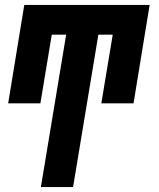

<svg xmlns="http://www.w3.org/2000/svg" viewBox="-20 -550 640 775"><path d="M145 205 247 -410H189L143 -133H13L78 -530H584L519 -133H389L435 -410H377L275 205Z"/></svg>

Font: Iosevka Curly Slab HvExObl
Style: Regular
Weight: 900
Width: 7
Italic angle: -9°
Monospace: yes
Designer: Belleve Invis
Foundry: Belleve Invis
Version: Version 11.1.0; ttfautohint (v1.8.3)